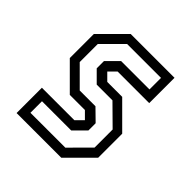

<svg xmlns="http://www.w3.org/2000/svg" viewBox="-153 -649 759 759"><g transform="rotate(45 226.5 -270.0)"><path d="M52.5 0V-141.5H234L263.5 -171L235 -199.5H150.5L47.5 -302.5V-437L150.5 -540H395.5V-398.5H219L190 -369.5L219 -340.5H302.5L405.5 -237.5V-103L302.5 0ZM90.5 -39.5H285.5L367 -121.5V-222.5L285 -303.5H197L151.5 -349V-389.5L199.5 -437.5H358V-502H168.5L86.5 -420V-319L166 -239.5H254L302 -192.5V-152L254 -104H90.5Z"/></g></svg>

Font: Tourney Condensed
Style: Regular
Weight: 400
Width: 3
Designer: Tyler Finck
Foundry: Etcetera Type Co
Version: Version 1.010; ttfautohint (v1.8.3)